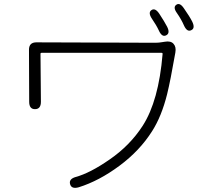

<svg xmlns="http://www.w3.org/2000/svg" viewBox="-20 -870 1040 934"><path d="M363 41Q328 51 321 26Q314 1 348 -9Q418 -28 513 -94Q612 -162 674 -258Q752 -379 771 -608Q771 -613 766 -613H182Q177 -613 177 -608L179 -375Q179 -339 150 -339Q122 -339 122 -375L121 -628Q121 -664 157 -664L736 -662Q753 -662 769 -665L782 -667Q811 -672 824 -657Q838 -642 833 -614Q809 -477 793 -412Q766 -304 720 -232Q660 -137 561 -63.5Q462 10 363 41ZM788 -698Q768 -688 753 -721Q741 -747 719 -779Q699 -809 717 -821Q735 -833 755 -803Q780 -765 793 -740Q809 -708 788 -698ZM910 -723Q890 -713 875 -746Q862 -776 841 -806Q820 -835 838 -847Q855 -859 875 -829Q903 -789 915 -765Q931 -732 910 -723Z"/></svg>

Font: Resource Han Rounded CN Light
Style: Regular
Weight: 300
Designer: Cyano Hao (round all glyphs); Ryoko NISHIZUKA 西塚涼子 (kana, bopomofo & ideographs); Paul D. Hunt (Latin, Greek & Cyrillic)
Foundry: Cyano Hao
Version: 0.990